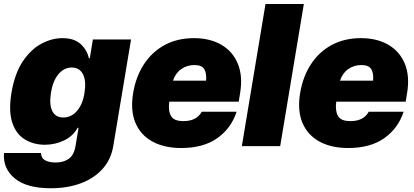

<svg xmlns="http://www.w3.org/2000/svg" viewBox="-40 -748 2121 983"><path d="M219.7 215.8Q96.2 215.8 35.2 165Q-25.9 114.3 -19.5 35.2H169.9Q170.9 62 191.4 73Q211.9 84 246.1 84Q284.7 84 311.8 65.2Q338.9 46.4 346.7 -1L362.3 -93.8H357.4Q335 -52.2 289.8 -29.8Q244.6 -7.3 189.5 -6.8Q131.3 -7.3 86.9 -34.4Q42.5 -61.5 22.9 -119.9Q3.4 -178.2 18.6 -272.5Q35.2 -371.6 76.4 -433.3Q117.7 -495.1 171.4 -523.9Q225.1 -552.7 279.3 -552.7Q339.8 -552.7 372.8 -522.5Q405.8 -492.2 415 -450.2H419.9L435.5 -545.9H630.9L540 -1Q528.8 67.9 485.4 116.5Q441.9 165 373.8 190.4Q305.7 215.8 219.7 215.8ZM284.2 -146.5Q324.7 -146.5 354 -179.9Q383.3 -213.4 392.6 -272.5Q402.3 -333.5 385 -367.7Q367.7 -401.9 327.1 -402.3Q287.1 -401.9 258.8 -367.7Q230.5 -333.5 220.7 -272.5Q211.4 -211.9 227.8 -179.2Q244.1 -146.5 284.2 -146.5Z M887.7 9.8Q800.3 9.8 739.7 -23.7Q679.2 -57.1 653.1 -120.1Q627 -183.1 641.6 -271.5Q655.8 -356 697 -419.2Q738.3 -482.4 803.2 -517.6Q868.2 -552.7 952.6 -552.7Q1035.2 -552.7 1093.3 -518.8Q1151.4 -484.9 1177.5 -422.1Q1203.6 -359.4 1189.5 -272.5L1182.1 -227.5H826.7Q820.3 -182.1 835 -155Q849.6 -127.9 898.9 -127.9Q966.8 -127.9 992.7 -175.8H1171.4Q1143.6 -90.8 1072.3 -40.5Q1001 9.8 887.7 9.8ZM955.1 -415Q917.5 -415 887.9 -394.3Q858.4 -373.5 845.7 -335H1015.1Q1018.6 -373.5 1005.6 -394.3Q992.7 -415 955.1 -415Z M1515.6 -727.5 1394.5 0H1198.2L1319.3 -727.5Z M1742.7 9.8Q1655.3 9.8 1594.7 -23.7Q1534.2 -57.1 1508.1 -120.1Q1481.9 -183.1 1496.6 -271.5Q1510.7 -356 1552 -419.2Q1593.3 -482.4 1658.2 -517.6Q1723.1 -552.7 1807.6 -552.7Q1890.1 -552.7 1948.2 -518.8Q2006.3 -484.9 2032.5 -422.1Q2058.6 -359.4 2044.4 -272.5L2037.1 -227.5H1681.6Q1675.3 -182.1 1689.9 -155Q1704.6 -127.9 1753.9 -127.9Q1821.8 -127.9 1847.7 -175.8H2026.4Q1998.5 -90.8 1927.2 -40.5Q1856 9.8 1742.7 9.8ZM1810.1 -415Q1772.5 -415 1742.9 -394.3Q1713.4 -373.5 1700.7 -335H1870.1Q1873.5 -373.5 1860.6 -394.3Q1847.7 -415 1810.1 -415Z"/></svg>

Font: Inter Tight Black
Style: Italic
Weight: 900
Italic angle: -9.39999°
Designer: Rasmus Andersson
Foundry: rsms
Version: Version 3.004; ttfautohint (v1.8.4.7-5d5b)